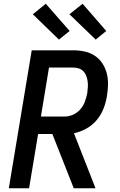

<svg xmlns="http://www.w3.org/2000/svg" viewBox="-20 -1003 640 1023"><path d="M27 0 149 -735H371Q402 -735 431.5 -728.5Q461 -722 485 -706Q509 -690 525 -666Q541 -642 548.5 -613.5Q556 -585 555.5 -554.5Q555 -524 550 -493Q545 -459 532 -425.5Q519 -392 496 -364Q473 -336 440.5 -318Q408 -300 374 -293L489 0H373L259 -289H183L135 0ZM198 -382H324Q347 -382 369.5 -392Q392 -402 408 -420.5Q424 -439 432.5 -462Q441 -485 445 -507Q447 -523 448 -538.5Q449 -554 447 -569Q445 -584 440 -598Q435 -612 425 -622.5Q415 -633 401 -638Q387 -643 371 -643H241ZM490 -792 350 -927 420 -983 546 -838ZM294 -792 155 -927 224 -983 351 -838Z"/></svg>

Font: Iosevka SS04 SmBd Ex Obl
Style: Regular
Weight: 600
Width: 7
Italic angle: -9°
Monospace: yes
Designer: Belleve Invis
Foundry: Belleve Invis
Version: Version 19.0.0; ttfautohint (v1.8.4)